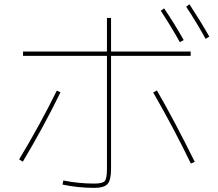

<svg xmlns="http://www.w3.org/2000/svg" viewBox="-20 -866 1040 916"><path d="M889.6 -620.1V-599.6H509.8V-59.6Q509.8 -6.8 493.2 11.7Q476.6 30.3 429.7 30.3Q352.5 30.3 278.3 14.6L282.2 -4.9Q355.5 9.8 429.7 9.8Q467.8 9.8 479 -1.5Q490.2 -12.7 490.2 -59.6V-599.6H89.8V-620.1H490.2V-780.3H509.8V-620.1ZM747.1 -814.5 762.7 -826.2Q811.5 -754.9 856.4 -674.8L837.9 -665Q797.9 -737.3 747.1 -814.5ZM868.2 -834 883.8 -845.7Q937.5 -763.7 978.5 -691.4L960.9 -680.7Q920.9 -753.9 868.2 -834ZM71.3 -105.5Q171.9 -272.5 251 -433.6L268.6 -425.8Q188.5 -261.7 88.9 -94.7ZM710.9 -424.8 728.5 -434.6Q809.6 -294.9 909.2 -93.8L890.6 -85.9Q807.6 -256.8 710.9 -424.8Z"/></svg>

Font: Mgen+ 1mn thin
Style: Regular
Weight: 100
Designer: [Source Han Sans]
Ryoko NISHIZUKA  (kana & ideographs); Paul D. Hunt (Latin, Greek & Cyrillic); Wenlong ZHANG  (bopomofo
Version: Version 1.059.20150602